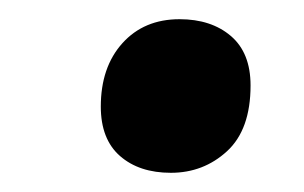

<svg xmlns="http://www.w3.org/2000/svg" viewBox="-20 -455 317 200"><path d="M85 -344Q85 -385 107.5 -410Q130 -435 167 -435Q200 -435 220.5 -417.5Q241 -400 241 -366Q241 -320 216.5 -297.5Q192 -275 158 -275Q125 -275 105 -292.5Q85 -310 85 -344Z"/></svg>

Font: Noto Serif Narrow
Style: Bold Italic
Weight: 700
Width: 4
Italic angle: -12°
Designer: Monotype Design Team
Foundry: Monotype Imaging Inc.
Version: Version 1.001